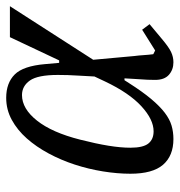

<svg xmlns="http://www.w3.org/2000/svg" viewBox="0 -568 580 620"><g transform="rotate(-90 290.0 -258.0)"><path d="M407 -247 419 -115Q421 -100 422 -84Q423 -68 425 -53L437 -47L504 -89L522 -65L474 -25Q448 -3 432 4.5Q416 12 399 12Q375 12 358.5 -2.5Q342 -17 342 -47Q342 -58 342.5 -72Q343 -86 345 -112L347 -146H341L332 -132Q304 -88 280.5 -60Q257 -32 236 -16Q215 0 194.5 6Q174 12 151 12Q97 12 68 -21.5Q39 -55 39 -127Q39 -169 46.5 -215.5Q54 -262 68.5 -306.5Q83 -351 104.5 -391Q126 -431 153 -461.5Q180 -492 213 -510Q246 -528 284 -528Q332 -528 359.5 -500.5Q387 -473 393 -402L397 -357H405L480 -516H580ZM176 -52Q214 -52 257 -91.5Q300 -131 337 -209L353 -243L356 -298Q357 -313 357.5 -328.5Q358 -344 358 -361Q358 -426 340 -451.5Q322 -477 293 -477Q249 -477 210.5 -428.5Q172 -380 149 -289Q136 -238 129.5 -198Q123 -158 123 -127Q123 -86 136.5 -69Q150 -52 176 -52Z"/></g></svg>

Font: IBM Plex Serif
Style: Italic
Weight: 400
Italic angle: -14°
Designer: Mike Abbink, Paul van der Laan, Pieter van Rosmalen
Foundry: Bold Monday
Version: Version 3.001